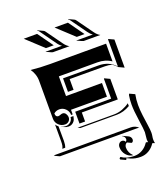

<svg xmlns="http://www.w3.org/2000/svg" viewBox="-149 -763 885 1029"><g transform="rotate(-20 293.0 -248.5)"><path d="M39.1 0 46.9 -2H478.5Q491 -2 502.2 2.7Q513.4 7.3 521.5 15.6L517.8 14.6Q513.4 13.9 508.5 14.2L69.1 13.9ZM79.6 -474.6Q132.1 -468.8 187.5 -468.8H507.8V-367.7Q474.6 -390.6 429.7 -390.6H210V-278.3H415V-200.2H210V-173.8H201.2Q201.2 -194.3 186.5 -209.1Q171.9 -223.9 151.4 -223.9Q133.3 -223.9 119.4 -212.2Q119.4 -191.4 134.5 -191.2Q139.6 -191.2 147.3 -194.2Q155 -197.3 160.2 -197.3Q171.6 -197.3 178.1 -187.3Q184.6 -177.2 184.6 -166.3Q184.6 -154.1 175.7 -145.5Q166.7 -137 154.3 -137Q132.8 -137 117.7 -151.9Q102.5 -166.7 102.5 -187.7V-405.3Q102.5 -424.3 96.1 -442.7Q89.6 -461.2 79.6 -474.6ZM94.7 -19.5Q98.9 -26.9 100.7 -35.8Q102.5 -44.7 102.5 -62.5V-154.8Q108.4 -146 116.7 -139.6L117.2 -55.7Q117.2 -35.2 111.3 -19.5ZM102.1 -644.5H177.5L179.2 -643.3L241.2 -556.6H196.8ZM127.9 -132.8V-133.1Q140.4 -127.2 154.3 -127.2Q170.2 -127.2 181.8 -137.8Q193.4 -148.4 194.3 -164.1H210V-157.5H208.5Q207.5 -141.8 195.8 -131Q184.1 -120.1 168 -120.1Q155 -120.1 142.1 -126.2ZM184.6 -660.6 185.5 -662.4 215.8 -648.2Q222.2 -645.3 225.3 -640.1L290.3 -549.8Q303.5 -531.2 319.1 -523.2H224.4Q222.2 -523.2 216.2 -525.8Q210.2 -528.3 189.2 -538.3L190.2 -540.3Q192.6 -539.1 194.3 -539.1H282Q268.8 -547.6 258.5 -562.7L193.6 -653.1Q190.4 -658 184.6 -660.6ZM210 -97.7H418Q442.6 -97.7 465.9 -106.4Q489.3 -115.2 507.8 -128.9Q507.8 -121.1 508.1 -113Q470.7 -91.1 432.1 -91.1H224.1ZM227.5 -115.2V-182.6H432.6V-295.9L434.6 -297.9L464.6 -283.7V-166.5L259.5 -166.7V-115.2ZM227.5 -295.9V-373H429.7Q458.5 -373 481.7 -363.4Q504.9 -353.8 525.4 -333V-486.3L527.3 -488.3L557.4 -474.4V-314L527.3 -328.1Q513.9 -342.5 500 -351.6Q481.9 -356.9 459.7 -356.9L259.5 -357.2V-295.9ZM277.8 -644.5H353.3L355 -643.3L417 -556.6H372.6ZM360.4 -660.6 361.3 -662.4 391.6 -648.2Q397.9 -645.3 401.1 -640.1L466.1 -549.8Q479.2 -531.2 494.9 -523.2H400.1Q396 -523.2 365 -538.3L366 -540.3Q368.4 -539.1 370.1 -539.1H457.8Q444.6 -547.9 434.3 -562.7L369.4 -653.1Q366.2 -658 360.4 -660.6ZM365.2 135.5Q366.9 131.3 372.3 127.9Q401.4 148.7 445.3 148.7Q470 148.7 491 136.6Q512 124.5 525.4 103.5Q525.9 102.5 526.9 102.1Q527.8 101.6 528.6 101.6H529.3Q533.2 101.6 539.1 104.5Q537.1 94.7 537.1 87.9Q537.1 83 539.1 67.4Q541 55.7 541 48.1Q541 31.5 532.7 -24.4Q524.4 -80.3 524.4 -115.2Q524.4 -142.3 528.8 -167.5L532.2 -174.8L562.3 -160.9Q556.4 -132.6 556.4 -101.1Q556.4 -74 560.5 -41.6Q564.7 -9.3 568.8 18.4Q573 46.1 573 62Q573 72 571.2 82Q569.3 92 569.3 101.6Q569.3 112.5 572 122.1Q570.3 120.8 568.1 120.1Q562.7 117.7 559.8 117.4Q557.6 117.4 556.9 118.7Q543.5 139.9 522.1 152.5Q500.7 165 475.6 165Q442.9 165 418.2 153.6L400.9 145.5Q396.5 148.9 396.5 154.3L366.5 140.4ZM385.3 77.1Q385.3 65.7 392.1 57.7Q398.9 49.8 408.7 49.8Q414.1 49.8 419.4 52.6Q424.8 55.4 426 61.3Q429.4 60.3 431.8 56.6Q434.1 53 434.1 47.9Q434.1 40.8 429.8 35Q425.5 29.3 418.5 26.4L420.7 25.4L450.9 39.3Q457.8 42.5 461.9 48.6Q466.1 54.7 466.1 61.8Q466.1 68.4 462.6 73Q459.2 77.6 454.3 77.6L431.9 67.1Q425.3 69.6 421.3 76Q417.2 82.5 417.2 91.3Q417.2 106 423 118.8Q428.7 131.6 438.5 140.4L440.4 142.6Q417 140.6 401.1 121.7Q385.3 102.8 385.3 77.1Z"/></g></svg>

Font: AgreloyS1
Style: Medium
Weight: 400
Designer: gluk
Foundry: gluk
Version: Version 0.27